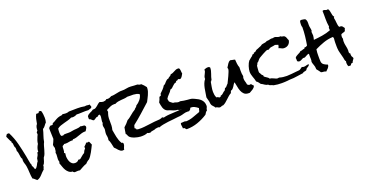

<svg xmlns="http://www.w3.org/2000/svg" viewBox="-44 -1594 4741 2493"><g transform="rotate(-20 2326.5 -347.5)"><path d="M548.8 -695.3Q548.8 -678.7 547.4 -663.6Q545.9 -648.4 541 -631.8Q532.2 -625 525.4 -615.2L511.7 -596.7Q504.9 -587.9 497.1 -579.6Q489.3 -571.3 477.5 -566.4Q467.8 -523.4 453.6 -483.9Q439.5 -444.3 432.6 -401.4Q420.9 -379.9 414.1 -354.5Q407.2 -329.1 399.9 -303.2Q392.6 -277.3 383.8 -253.9Q375 -230.5 359.4 -211.9Q351.6 -188.5 343.8 -161.6Q335.9 -134.8 317.4 -117.2Q318.4 -115.2 318.4 -111.3Q318.4 -99.6 312.5 -89.4Q306.6 -79.1 306.6 -68.4Q291 -56.6 276.9 -41Q262.7 -25.4 248 -9.8Q233.4 5.9 216.8 17.6Q200.2 29.3 180.7 33.2Q167 23.4 155.3 11.2Q143.6 -1 127.9 -8.8Q120.1 -52.7 118.7 -95.2Q117.2 -137.7 111.3 -179.7Q107.4 -204.1 99.1 -226.6Q90.8 -249 90.8 -272.5Q90.8 -277.3 91.3 -282.7Q91.8 -288.1 92.8 -293Q83 -303.7 80.1 -319.8Q77.1 -335.9 75.2 -353Q73.2 -370.1 69.8 -386.7Q66.4 -403.3 57.6 -415Q61.5 -418.9 61.5 -425.8Q61.5 -430.7 60.1 -435.5Q58.6 -440.4 58.6 -445.3Q58.6 -449.2 61.5 -454.1Q53.7 -463.9 51.3 -472.2Q48.8 -480.5 47.9 -488.8Q46.9 -497.1 46.4 -505.9Q45.9 -514.6 43.9 -524.4Q42 -531.2 37.6 -534.7Q33.2 -538.1 33.2 -540Q33.2 -544.9 37.1 -547.9Q23.4 -567.4 14.6 -588.9Q5.9 -610.4 -4.9 -631.8Q-3.9 -642.6 2.9 -648.4Q9.8 -654.3 12.7 -664.1H43.9Q86.9 -580.1 109.9 -489.7Q132.8 -399.4 150.4 -307.6Q155.3 -281.2 159.7 -254.9Q164.1 -228.5 169.9 -201.2Q171.9 -195.3 175.8 -188.5Q179.7 -181.6 179.7 -174.8Q179.7 -168.9 176.8 -163.1Q182.6 -159.2 186 -152.3Q189.5 -145.5 191.9 -138.2Q194.3 -130.9 196.3 -123.5Q198.2 -116.2 202.1 -110.4Q213.9 -111.3 222.7 -121.1Q231.4 -130.9 238.8 -144Q246.1 -157.2 252.4 -170.4Q258.8 -183.6 267.6 -191.4Q268.6 -202.1 272 -212.4Q275.4 -222.7 275.4 -233.4Q285.2 -250 293 -264.6Q300.8 -279.3 302.7 -299.8Q307.6 -303.7 308.6 -306.2Q309.6 -308.6 317.4 -306.6Q317.4 -333 325.7 -357.9Q334 -382.8 348.6 -405.3Q350.6 -427.7 357.9 -450.7Q365.2 -473.6 375 -496.1Q377.9 -502.9 382.8 -512.2Q387.7 -521.5 387.7 -529.3Q387.7 -533.2 386.2 -536.6Q384.8 -540 384.8 -543.9Q384.8 -551.8 390.6 -557.6Q396.5 -563.5 401.4 -569.3Q401.4 -591.8 406.2 -614.3Q411.1 -636.7 425.8 -653.3Q430.7 -686.5 438.5 -718.3Q446.3 -750 460.9 -779.3H496.1Q496.1 -797.9 512.7 -797.9Q522.5 -797.9 534.2 -793Q542 -771.5 545.4 -744.6Q548.8 -717.8 548.8 -695.3Z M1165 -621.1V-617.2Q1158.2 -615.2 1158.2 -607.4Q1147.5 -602.5 1135.7 -600.1Q1124 -597.7 1113.3 -592.8Q1102.5 -593.8 1091.3 -594.2Q1080.1 -594.7 1069.3 -594.7Q1040 -594.7 1010.7 -592.8Q981.4 -590.8 952.1 -592.8Q938.5 -585 922.4 -580.6Q906.2 -576.2 891.6 -576.2Q879.9 -576.2 871.1 -579.1Q847.7 -567.4 819.8 -559.6Q792 -551.8 763.7 -544.4Q735.4 -537.1 709.5 -527.8Q683.6 -518.6 664.1 -502Q662.1 -488.3 661.1 -475.1Q660.2 -461.9 660.2 -449.2Q660.2 -435.5 661.6 -423.8Q663.1 -412.1 668 -400.4Q672.9 -398.4 679.2 -397.5Q685.5 -396.5 690.4 -396.5Q695.3 -396.5 700.2 -397.9Q705.1 -399.4 707 -404.3Q721.7 -406.2 736.3 -405.8Q751 -405.3 765.6 -405.3Q780.3 -405.3 794.4 -406.2Q808.6 -407.2 822.3 -411.1Q837.9 -415 853 -416Q868.2 -417 882.8 -418Q897.5 -418.9 913.1 -421.4Q928.7 -423.8 945.3 -431.6Q958 -426.8 971.2 -426.8Q984.4 -426.8 997.1 -424.8Q1003.9 -419.9 1008.3 -414.1Q1012.7 -408.2 1012.7 -400.4Q1012.7 -386.7 1002.9 -373Q993.2 -359.4 987.3 -347.7H976.6Q953.1 -347.7 931.2 -341.3Q909.2 -335 887.2 -326.7Q865.2 -318.4 843.3 -312Q821.3 -305.7 797.9 -305.7Q793.9 -305.7 793.5 -301.3Q793 -296.9 791 -294.9Q786.1 -295.9 776.4 -295.9Q753.9 -295.9 733.4 -291Q712.9 -286.1 691.4 -286.1Q685.5 -286.1 679.7 -286.6Q673.8 -287.1 668 -288.1Q663.1 -280.3 655.3 -277.8Q647.5 -275.4 640.6 -269.5Q637.7 -260.7 637.2 -248Q636.7 -235.4 636.2 -222.2Q635.7 -209 633.8 -197.3Q631.8 -185.5 626 -178.7Q627 -173.8 633.8 -175.3Q640.6 -176.8 640.6 -168.9Q640.6 -160.2 638.7 -150.4Q636.7 -140.6 636.7 -130.9Q636.7 -112.3 641.1 -90.3Q645.5 -68.4 654.8 -49.8Q664.1 -31.2 679.7 -19Q695.3 -6.8 718.8 -6.8Q734.4 -6.8 748 -12.7Q761.7 -18.6 770.5 -32.2L775.4 -33.2Q779.3 -33.2 782.7 -32.2Q786.1 -31.2 790 -31.2Q795.9 -31.2 805.2 -38.6Q814.5 -45.9 825.7 -55.7Q836.9 -65.4 848.6 -74.7Q860.4 -84 871.1 -87.9Q877.9 -101.6 884.3 -115.2Q890.6 -128.9 903.3 -136.7V-165Q913.1 -175.8 924.3 -184.6Q935.5 -193.4 941.4 -207Q946.3 -205.1 950.7 -204.1Q955.1 -203.1 960 -203.1Q964.8 -203.1 970.2 -204.1Q975.6 -205.1 980.5 -207Q988.3 -196.3 992.7 -183.1Q997.1 -169.9 1003.9 -158.2Q995.1 -140.6 983.4 -116.2Q971.7 -91.8 958 -67.4Q944.3 -43 929.2 -21Q914.1 1 899.4 12.7Q896.5 15.6 886.7 19.5Q876 27.3 867.2 34.7Q858.4 42 850.6 51.8Q822.3 60.5 796.4 75.2Q770.5 89.8 745.1 103.5Q733.4 100.6 719.7 100.6Q708 100.6 696.3 102.1Q684.6 103.5 670.9 103.5Q667 98.6 659.7 97.2Q652.3 95.7 654.3 86.9Q621.1 85 600.6 68.8Q580.1 52.7 565.9 29.3Q551.8 5.9 543 -21.5Q534.2 -48.8 524.4 -74.2V-77.1Q524.4 -82 528.3 -83Q532.2 -84 532.2 -88.9Q532.2 -90.8 531.2 -91.8Q528.3 -102.5 526.4 -110.4Q524.4 -118.2 524.4 -128.9Q524.4 -144.5 526.4 -159.7Q528.3 -174.8 528.3 -190.4Q528.3 -206.1 524.4 -217.8Q528.3 -222.7 530.8 -231Q533.2 -239.3 534.2 -248Q535.2 -256.8 535.6 -265.6Q536.1 -274.4 538.1 -281.2Q534.2 -292 531.2 -300.3Q528.3 -308.6 528.3 -320.3V-327.1Q538.1 -343.8 544.9 -361.3Q551.8 -378.9 559.6 -397.5V-400.4Q559.6 -428.7 557.6 -457Q555.7 -485.4 555.7 -513.7V-532.2Q555.7 -542 556.6 -550.8Q564.5 -554.7 568.4 -561.5Q572.3 -568.4 580.1 -572.3H612.3L618.2 -582Q621.1 -586.9 622.1 -592.8Q632.8 -595.7 643.1 -601.1Q653.3 -606.4 662.1 -612.3Q675.8 -620.1 687 -626.5Q698.2 -632.8 709.5 -637.2Q720.7 -641.6 733.4 -644.5Q746.1 -647.5 762.7 -649.4Q770.5 -649.4 772.9 -652.3Q775.4 -655.3 780.3 -659.2Q792 -657.2 803.7 -655.8Q815.4 -654.3 827.1 -654.3Q850.6 -654.3 871.1 -663.1Q900.4 -663.1 929.2 -664.1Q958 -665 987.3 -665Q1012.7 -665 1038.1 -663.1Q1063.5 -661.1 1087.9 -656.2Q1096.7 -659.2 1107.4 -659.2Q1119.1 -659.2 1131.3 -656.7Q1143.6 -654.3 1155.3 -656.2Q1156.2 -645.5 1160.6 -638.2Q1165 -630.9 1165 -621.1Z M2367.2 -169.9Q2365.2 -155.3 2356.9 -147.5Q2348.6 -139.6 2337.9 -132.8Q2333 -133.8 2328.6 -134.3Q2324.2 -134.8 2319.3 -134.8Q2289.1 -135.7 2262.2 -127Q2235.4 -118.2 2207 -114.3Q2197.3 -112.3 2189 -112.8Q2180.7 -113.3 2171.9 -111.3Q2140.6 -106.4 2105.5 -103.5Q2070.3 -100.6 2035.2 -96.2Q2000 -91.8 1966.3 -85.4Q1932.6 -79.1 1903.3 -67.4Q1900.4 -69.3 1897.5 -71.8Q1894.5 -74.2 1890.6 -74.2Q1880.9 -74.2 1872.1 -71.3Q1863.3 -68.4 1854.5 -69.3Q1844.7 -63.5 1833.5 -61Q1822.3 -58.6 1811 -57.1Q1799.8 -55.7 1789.1 -52.7Q1778.3 -49.8 1768.6 -42Q1760.7 -45.9 1749.5 -46.4Q1738.3 -46.9 1734.4 -53.7Q1711.9 -43 1687 -40Q1662.1 -37.1 1636.7 -38.1Q1620.1 -39.1 1598.6 -43Q1577.1 -46.9 1555.7 -54.2Q1534.2 -61.5 1515.6 -71.8Q1497.1 -82 1487.3 -96.7Q1480.5 -106.4 1477.5 -118.2Q1474.6 -129.9 1463.9 -135.7Q1466.8 -158.2 1470.7 -179.7Q1474.6 -201.2 1478.5 -223.6Q1498 -240.2 1515.6 -258.8Q1533.2 -277.3 1548.8 -297.9Q1567.4 -306.6 1583.5 -319.3Q1599.6 -332 1615.7 -345.2Q1631.8 -358.4 1647.9 -371.1Q1664.1 -383.8 1682.6 -393.6Q1685.5 -400.4 1690.9 -404.8Q1696.3 -409.2 1702.1 -413.6Q1708 -418 1712.9 -423.3Q1717.8 -428.7 1719.7 -436.5Q1753.9 -457 1779.3 -488.3Q1804.7 -519.5 1812.5 -558.6Q1795.9 -572.3 1774.9 -576.7Q1753.9 -581.1 1731.4 -583Q1711.9 -584 1690.9 -583Q1669.9 -582 1648.4 -584Q1627 -577.1 1604 -575.2Q1581.1 -573.2 1558.6 -571.8Q1536.1 -570.3 1514.2 -565.9Q1492.2 -561.5 1471.7 -549.8Q1467.8 -549.8 1464.4 -550.8Q1460.9 -551.8 1457 -551.8Q1425.8 -552.7 1398.4 -539.6Q1371.1 -526.4 1344.7 -513.7Q1342.8 -509.8 1342.8 -507.8Q1342.8 -502 1345.2 -496.6Q1347.7 -491.2 1347.7 -485.4Q1346.7 -484.4 1346.7 -483.4Q1346.7 -482.4 1345.7 -481.4Q1344.7 -476.6 1343.3 -472.7Q1341.8 -468.8 1339.8 -463.9Q1329.1 -432.6 1328.1 -402.3Q1327.1 -377 1328.1 -352.5Q1329.1 -328.1 1328.1 -302.7Q1326.2 -271.5 1318.4 -244.1Q1323.2 -220.7 1327.1 -194.8Q1331.1 -168.9 1336.9 -143.6Q1342.8 -118.2 1351.1 -94.2Q1359.4 -70.3 1373 -48.8Q1372.1 -46.9 1374 -45.9Q1376 -44.9 1377.9 -44.9H1385.7Q1390.6 -44.9 1389.6 -41Q1391.6 -38.1 1392.6 -35.6Q1393.6 -33.2 1396.5 -31.2Q1398.4 -28.3 1396.5 -23.4Q1395.5 -3.9 1386.7 12.7Q1377.9 29.3 1376 48.8Q1364.3 51.8 1354.5 51.8Q1337.9 50.8 1325.2 42.5Q1312.5 34.2 1301.8 22.5Q1291 10.7 1281.2 -1.5Q1271.5 -13.7 1259.8 -22.5Q1252.9 -49.8 1246.6 -83Q1240.2 -116.2 1225.6 -139.6Q1229.5 -148.4 1229.5 -161.1Q1230.5 -180.7 1226.1 -199.7Q1221.7 -218.8 1223.6 -238.3Q1223.6 -249 1226.1 -259.8Q1228.5 -270.5 1229.5 -281.2Q1230.5 -297.9 1226.1 -313.5Q1221.7 -329.1 1222.7 -345.7Q1223.6 -353.5 1226.1 -360.8Q1228.5 -368.2 1233.4 -374Q1228.5 -385.7 1230.5 -396.5Q1231.4 -413.1 1234.4 -427.7Q1237.3 -442.4 1238.3 -457Q1238.3 -464.8 1237.3 -472.2Q1236.3 -479.5 1234.4 -486.3L1225.6 -489.3Q1219.7 -489.3 1214.4 -486.3Q1209 -483.4 1205.1 -479.5Q1201.2 -475.6 1198.2 -473.1Q1195.3 -470.7 1192.4 -470.7Q1190.4 -470.7 1188 -471.2Q1185.5 -471.7 1183.6 -471.7Q1181.6 -471.7 1176.3 -467.8Q1170.9 -463.9 1163.6 -459.5Q1156.2 -455.1 1149.4 -450.7Q1142.6 -446.3 1138.7 -445.3Q1127.9 -447.3 1121.6 -452.6Q1115.2 -458 1109.9 -463.4Q1104.5 -468.8 1098.6 -473.1Q1092.8 -477.5 1084 -476.6Q1081.1 -482.4 1080.6 -489.3Q1080.1 -496.1 1081.1 -502.9V-518.6Q1087.9 -531.2 1099.1 -539.6Q1110.4 -547.9 1123 -553.7L1148.4 -565.4Q1161.1 -571.3 1171.9 -580.1H1180.7Q1198.2 -579.1 1211.4 -586.9Q1224.6 -594.7 1236.3 -605Q1248 -615.2 1260.3 -626Q1272.5 -636.7 1287.1 -642.6Q1297.9 -637.7 1309.6 -634.3Q1321.3 -630.9 1334 -629.9Q1346.7 -629.9 1360.4 -633.8Q1374 -637.7 1381.8 -648.4Q1386.7 -646.5 1390.1 -646Q1393.6 -645.5 1398.4 -645.5Q1413.1 -644.5 1427.7 -649.9Q1442.4 -655.3 1456.1 -663.1Q1475.6 -662.1 1494.6 -665.5Q1513.7 -668.9 1532.7 -672.9Q1551.8 -676.8 1570.8 -680.2Q1589.8 -683.6 1609.4 -682.6Q1641.6 -681.6 1672.9 -688.5Q1704.1 -695.3 1736.3 -693.4Q1758.8 -692.4 1780.8 -689.9Q1802.7 -687.5 1825.2 -688.5Q1837.9 -682.6 1848.1 -678.2Q1858.4 -673.8 1874 -675.8Q1905.3 -649.4 1930.7 -614.3V-597.7Q1929.7 -575.2 1922.9 -553.7Q1916 -532.2 1906.7 -511.2Q1897.5 -490.2 1886.7 -470.2Q1876 -450.2 1866.2 -430.7Q1802.7 -373 1739.3 -316.4Q1675.8 -259.8 1608.4 -207Q1606.4 -197.3 1603 -189.5Q1599.6 -181.6 1598.6 -172.9Q1598.6 -168 1599.6 -165Q1606.4 -163.1 1611.8 -157.7Q1617.2 -152.3 1615.2 -143.6H1624Q1628.9 -143.6 1628.9 -139.6L1644.5 -138.7Q1681.6 -136.7 1718.8 -140.6Q1755.9 -144.5 1793.5 -149.4Q1831.1 -154.3 1868.2 -158.7Q1905.3 -163.1 1942.4 -164.1Q1951.2 -167 1960.9 -168.9Q1970.7 -170.9 1978.5 -176.8H1981.4Q1988.3 -176.8 1991.7 -172.9Q1995.1 -168.9 2002 -168Q2006.8 -168 2012.2 -169.9Q2017.6 -171.9 2023.4 -172.9Q2037.1 -176.8 2052.2 -177.7Q2067.4 -178.7 2082 -180.7Q2138.7 -185.5 2194.3 -187Q2250 -188.5 2305.7 -201.2Q2310.5 -194.3 2319.3 -191.9Q2328.1 -189.5 2337.9 -187Q2347.7 -184.6 2356 -181.6Q2364.3 -178.7 2367.2 -169.9Z M2576.2 -123Q2576.2 -106.4 2567.9 -94.2Q2559.6 -82 2561.5 -64.5Q2547.9 -56.6 2539.1 -43.9Q2530.3 -31.2 2522.5 -17.6Q2458 24.4 2384.3 50.3Q2310.5 76.2 2232.4 76.2Q2227.5 76.2 2223.6 71.8Q2219.7 67.4 2215.8 62.5Q2211.9 57.6 2207.5 53.2Q2203.1 48.8 2197.3 48.8Q2190.4 48.8 2186.5 51.8Q2186.5 49.8 2187 48.3Q2187.5 46.9 2187.5 44.9Q2187.5 33.2 2184.6 21Q2181.6 8.8 2181.6 -2.9Q2181.6 -16.6 2186.5 -25.4H2198.2Q2208 -25.4 2217.3 -26.9Q2226.6 -28.3 2237.3 -28.3Q2248 -28.3 2256.8 -22.5Q2310.5 -24.4 2358.9 -42.5Q2407.2 -60.5 2457 -78.1Q2464.8 -88.9 2466.3 -102.1Q2467.8 -115.2 2473.6 -127Q2448.2 -148.4 2422.4 -160.6Q2396.5 -172.9 2362.3 -168.9Q2341.8 -181.6 2318.8 -183.6Q2295.9 -185.5 2272.5 -189.5Q2266.6 -190.4 2260.3 -191.9Q2253.9 -193.4 2247.1 -193.4Q2242.2 -193.4 2237.8 -190.9Q2233.4 -188.5 2235.4 -183.6Q2230.5 -191.4 2222.2 -192.9Q2213.9 -194.3 2208 -200.2Q2176.8 -202.1 2153.3 -211.4Q2129.9 -220.7 2101.6 -232.4Q2093.8 -235.4 2086.4 -236.8Q2079.1 -238.3 2072.3 -242.2Q2054.7 -251 2043.9 -265.6Q2033.2 -280.3 2026.9 -298.3Q2020.5 -316.4 2017.6 -335.9Q2014.6 -355.5 2011.7 -372.1Q2020.5 -387.7 2027.8 -404.3Q2035.2 -420.9 2040 -439.5Q2045.9 -442.4 2051.8 -444.3Q2057.6 -446.3 2064.5 -449.2Q2063.5 -451.2 2063.5 -454.1Q2063.5 -459 2066.9 -463.9Q2070.3 -468.8 2068.4 -473.6Q2089.8 -493.2 2109.9 -514.2Q2129.9 -535.2 2144.5 -560.5Q2159.2 -565.4 2168 -575.2Q2176.8 -585 2185.5 -595.2Q2194.3 -605.5 2205.1 -613.8Q2215.8 -622.1 2232.4 -624Q2236.3 -630.9 2243.2 -635.3Q2250 -639.6 2256.8 -643.6Q2263.7 -647.5 2269.5 -652.3Q2275.4 -657.2 2278.3 -666Q2293.9 -666 2307.1 -671.9Q2320.3 -677.7 2333 -684.6Q2345.7 -691.4 2358.9 -697.3Q2372.1 -703.1 2387.7 -703.1Q2391.6 -703.1 2395.5 -702.6Q2399.4 -702.1 2404.3 -701.2Q2411.1 -694.3 2413.6 -685.1Q2416 -675.8 2417 -665Q2418 -654.3 2418.5 -643.6Q2418.9 -632.8 2421.9 -624Q2413.1 -607.4 2402.8 -590.8Q2392.6 -574.2 2376 -565.4H2374Q2367.2 -564.5 2361.3 -568.4Q2355.5 -572.3 2347.7 -572.3Q2342.8 -572.3 2339.8 -569.3L2335 -564.5Q2333 -562.5 2329.6 -560.5Q2326.2 -558.6 2320.3 -560.5Q2306.6 -555.7 2309.6 -543.9Q2291 -542 2278.3 -532.7Q2265.6 -523.4 2254.9 -512.2Q2244.1 -501 2233.4 -491.7Q2222.7 -482.4 2208 -481.4Q2191.4 -452.1 2167.5 -429.7Q2143.6 -407.2 2127.9 -378.9Q2130.9 -371.1 2131.8 -362.3Q2132.8 -353.5 2134.8 -343.8Q2143.6 -332 2155.8 -323.2Q2168 -314.5 2179.7 -305.7H2182.6Q2202.1 -305.7 2218.8 -298.3Q2235.4 -291 2253.9 -291Q2263.7 -291 2270.5 -294.9Q2295.9 -289.1 2320.8 -285.2Q2345.7 -281.2 2371.1 -279.3Q2383.8 -277.3 2397 -277.3Q2410.2 -277.3 2421.9 -274.4Q2432.6 -271.5 2443.4 -267.1Q2454.1 -262.7 2464.8 -257.8Q2487.3 -248 2507.3 -236.3Q2527.3 -224.6 2543 -208.5Q2558.6 -192.4 2567.4 -171.4Q2576.2 -150.4 2576.2 -123Z M3242.2 -158.2Q3238.3 -143.6 3229.5 -133.8Q3220.7 -124 3209.5 -116.2Q3198.2 -108.4 3185.5 -102.1Q3172.9 -95.7 3161.1 -87.9H3148.4Q3107.4 -87.9 3085.4 -107.9Q3063.5 -127.9 3051.8 -157.7Q3040 -187.5 3034.7 -221.7Q3029.3 -255.9 3021.5 -284.2Q3009.8 -274.4 3002 -261.2Q2994.1 -248 2985.8 -235.4Q2977.5 -222.7 2967.3 -211.9Q2957 -201.2 2940.4 -197.3Q2937.5 -190.4 2934.1 -183.6Q2930.7 -176.8 2929.7 -168.9Q2908.2 -157.2 2890.6 -141.6Q2873 -126 2855.5 -109.4Q2837.9 -92.8 2819.8 -77.6Q2801.8 -62.5 2779.3 -52.7Q2778.3 -53.7 2775.4 -53.7Q2763.7 -53.7 2753.9 -48.3Q2744.1 -43 2732.4 -43Q2724.6 -43 2718.3 -45.9Q2711.9 -48.8 2705.6 -52.7Q2699.2 -56.6 2692.4 -58.6Q2685.5 -60.5 2677.7 -59.6Q2668 -77.1 2651.9 -92.3Q2635.7 -107.4 2631.8 -127Q2629.9 -135.7 2629.4 -145Q2628.9 -154.3 2627 -164.1Q2624 -178.7 2619.1 -193.8Q2614.3 -209 2611.3 -224.6Q2616.2 -251 2620.6 -282.7Q2625 -314.5 2631.3 -346.2Q2637.7 -377.9 2648.9 -406.7Q2660.2 -435.5 2677.7 -456.1L2676.8 -462.9Q2676.8 -478.5 2682.6 -492.2Q2688.5 -505.9 2695.3 -518.6Q2702.1 -531.2 2707 -543.9Q2711.9 -556.6 2709 -572.3Q2720.7 -578.1 2733.4 -582Q2746.1 -585.9 2759.8 -585.9Q2772.5 -585.9 2783.2 -582Q2781.2 -574.2 2790 -572.3V-569.3Q2790 -548.8 2785.2 -529.3Q2780.3 -509.8 2773.4 -490.7Q2766.6 -471.7 2760.3 -452.6Q2753.9 -433.6 2751 -414.1Q2747.1 -413.1 2745.6 -410.2Q2744.1 -407.2 2743.2 -404.3Q2742.2 -401.4 2740.2 -399.4Q2738.3 -397.5 2734.4 -397.5Q2728.5 -363.3 2722.2 -329.6Q2715.8 -295.9 2715.8 -261.7Q2715.8 -241.2 2719.7 -219.7Q2723.6 -198.2 2734.4 -178.7L2738.3 -179.7Q2749 -179.7 2755.4 -174.8Q2761.7 -169.9 2772.5 -165Q2780.3 -167 2787.1 -170.4Q2793.9 -173.8 2793 -182.6Q2805.7 -183.6 2814.5 -189Q2823.2 -194.3 2830.1 -201.2L2844.7 -214.8Q2852.5 -221.7 2863.3 -224.6Q2863.3 -230.5 2866.2 -233.4L2872.1 -239.3Q2875 -242.2 2876.5 -245.6Q2877.9 -249 2877 -255.9Q2888.7 -256.8 2895 -261.7Q2901.4 -266.6 2906.7 -272.9Q2912.1 -279.3 2917 -286.1Q2921.9 -293 2929.7 -297.9Q2936.5 -312.5 2948.7 -336.9Q2960.9 -361.3 2973.1 -387.7Q2985.4 -414.1 2994.6 -438Q3003.9 -461.9 3003.9 -474.6Q3003.9 -479.5 3001.5 -483.4Q2999 -487.3 3000 -492.2V-495.1Q3007.8 -504.9 3014.2 -516.6Q3020.5 -528.3 3027.8 -539.1Q3035.2 -549.8 3043.9 -558.6Q3052.7 -567.4 3066.4 -572.3Q3082 -567.4 3098.1 -565.4Q3114.3 -563.5 3128.9 -557.6Q3129.9 -533.2 3133.8 -501Q3137.7 -468.8 3147.5 -446.3Q3147.5 -433.6 3147 -421.9Q3146.5 -410.2 3146.5 -398.4Q3146.5 -378.9 3147.9 -358.4Q3149.4 -337.9 3154.3 -320.3Q3147.5 -305.7 3147.5 -289.1Q3147.5 -266.6 3154.3 -246.6Q3161.1 -226.6 3164.1 -204.1Q3176.8 -186.5 3197.3 -186.5Q3202.1 -186.5 3205.6 -187.5Q3209 -188.5 3212.9 -190.4Q3220.7 -181.6 3227.1 -173.3Q3233.4 -165 3242.2 -158.2Z M4006.8 -175.8Q4006.8 -166 4001.5 -159.7Q3996.1 -153.3 3988.8 -148.4Q3981.4 -143.6 3974.1 -139.6Q3966.8 -135.7 3960.9 -129.9Q3957 -126 3955.6 -120.6Q3954.1 -115.2 3950.2 -113.3Q3944.3 -108.4 3937.5 -107.4Q3930.7 -106.4 3923.3 -105Q3916 -103.5 3909.2 -101.1Q3902.3 -98.6 3897.5 -91.8Q3851.6 -86.9 3807.1 -79.1Q3762.7 -71.3 3715.8 -71.3Q3707 -71.3 3696.8 -69.8Q3686.5 -68.4 3677.7 -67.4Q3657.2 -65.4 3637.2 -64.5Q3617.2 -63.5 3596.7 -63.5Q3568.4 -63.5 3540 -65.9Q3511.7 -68.4 3484.4 -74.2Q3477.5 -79.1 3468.8 -82Q3460 -85 3450.7 -87.9Q3441.4 -90.8 3433.6 -94.7Q3425.8 -98.6 3421.9 -106.4Q3407.2 -107.4 3396 -112.3Q3384.8 -117.2 3375.5 -123.5Q3366.2 -129.9 3356.4 -136.7Q3346.7 -143.6 3334 -148.4Q3324.2 -162.1 3314 -175.3Q3303.7 -188.5 3289.1 -197.3Q3286.1 -215.8 3279.8 -234.4Q3273.4 -252.9 3267.1 -271Q3260.7 -289.1 3256.3 -307.6Q3252 -326.2 3252 -345.7Q3252 -359.4 3255.9 -378.9Q3259.8 -398.4 3266.1 -418.5Q3272.5 -438.5 3281.2 -456.1Q3290 -473.6 3298.8 -484.4Q3301.8 -487.3 3305.7 -489.3Q3309.6 -491.2 3312.5 -495.1Q3321.3 -504.9 3331.1 -511.2Q3340.8 -517.6 3351.6 -526.4Q3355.5 -530.3 3357.9 -535.2Q3360.4 -540 3365.2 -543.9Q3368.2 -545.9 3373.5 -544.9Q3378.9 -543.9 3382.8 -546.9Q3386.7 -549.8 3386.7 -553.7Q3386.7 -557.6 3389.6 -560.5Q3390.6 -561.5 3395.5 -561Q3400.4 -560.5 3401.4 -560.5Q3408.2 -560.5 3417 -569.8Q3425.8 -579.1 3431.6 -582Q3438.5 -585.9 3445.3 -587.4Q3452.1 -588.9 3460 -592.8Q3470.7 -598.6 3481 -602.1Q3491.2 -605.5 3502 -610.4Q3507.8 -612.3 3512.7 -617.2Q3517.6 -622.1 3522.5 -624Q3531.2 -627 3541.5 -628.4Q3551.8 -629.9 3561 -631.3Q3570.3 -632.8 3579.6 -635.3Q3588.9 -637.7 3596.7 -644.5H3604.5Q3622.1 -644.5 3638.7 -649.4Q3655.3 -654.3 3672.9 -654.3Q3677.7 -654.3 3687.5 -652.3Q3695.3 -657.2 3705.1 -657.2Q3721.7 -657.2 3738.3 -648.9Q3754.9 -640.6 3772.5 -640.6H3778.3Q3782.2 -640.6 3786.1 -641.6Q3796.9 -630.9 3812 -629.9Q3827.1 -628.9 3837.9 -621.1Q3844.7 -615.2 3849.1 -607.4Q3853.5 -599.6 3856.4 -590.8L3862.3 -573.2Q3865.2 -564.5 3870.1 -557.6Q3865.2 -522.5 3841.3 -501.5Q3817.4 -480.5 3781.2 -480.5Q3767.6 -480.5 3758.3 -483.9Q3749 -487.3 3741.7 -491.2Q3734.4 -495.1 3726.6 -499Q3718.8 -502.9 3709 -504.9Q3719.7 -524.4 3722.7 -546.9Q3711.9 -551.8 3701.2 -553.7Q3690.4 -555.7 3680.7 -560.5Q3654.3 -553.7 3629.4 -551.3Q3604.5 -548.8 3583 -530.3Q3578.1 -531.2 3572.8 -532.2Q3567.4 -533.2 3562.5 -533.2Q3556.6 -533.2 3539.1 -524.9Q3521.5 -516.6 3501.5 -505.9Q3481.4 -495.1 3463.4 -484.4Q3445.3 -473.6 3438.5 -469.7Q3430.7 -464.8 3424.8 -458Q3418.9 -451.2 3413.1 -443.8Q3407.2 -436.5 3401.4 -430.2Q3395.5 -423.8 3386.7 -420.9Q3384.8 -410.2 3379.9 -402.3Q3375 -394.5 3369.1 -385.7Q3368.2 -368.2 3365.7 -350.6Q3363.3 -333 3363.3 -315.4V-302.7Q3363.3 -296.9 3365.2 -292Q3375 -279.3 3381.3 -263.7Q3387.7 -248 3403.3 -242.2Q3404.3 -238.3 3402.8 -237.3Q3401.4 -236.3 3400.4 -232.4Q3406.2 -221.7 3415.5 -215.3Q3424.8 -209 3434.6 -202.6Q3444.3 -196.3 3453.1 -189.5Q3461.9 -182.6 3466.8 -171.9Q3481.4 -171.9 3494.6 -167Q3507.8 -162.1 3520 -156.2Q3532.2 -150.4 3543.5 -145.5Q3554.7 -140.6 3566.4 -140.6Q3577.1 -140.6 3585.9 -143.6Q3611.3 -135.7 3637.2 -132.3Q3663.1 -128.9 3689.5 -128.9Q3721.7 -128.9 3753.9 -132.8Q3786.1 -136.7 3818.4 -139.6Q3830.1 -141.6 3840.8 -141.6Q3851.6 -141.6 3862.3 -143.6Q3876 -145.5 3888.2 -156.2Q3900.4 -167 3912.1 -171.9Q3922.9 -165 3937.5 -165Q3954.1 -165 3969.7 -170.4Q3985.4 -175.8 4002 -175.8Z M4608.4 -456.1Q4604.5 -446.3 4600.6 -437.5Q4596.7 -428.7 4594.7 -418Q4587.9 -413.1 4579.6 -410.6Q4571.3 -408.2 4562.5 -405.8Q4553.7 -403.3 4546.4 -399.9Q4539.1 -396.5 4535.2 -389.6Q4532.2 -375 4532.2 -362.3Q4532.2 -345.7 4538.1 -334Q4535.2 -325.2 4534.2 -315.4Q4533.2 -305.7 4533.2 -296.9Q4533.2 -264.6 4541 -232.9Q4548.8 -201.2 4549.8 -168.9Q4549.8 -164.1 4548.8 -158.2Q4547.9 -152.3 4547.9 -147.5Q4547.9 -127 4563.5 -120.1Q4560.5 -115.2 4560.5 -111.3Q4560.5 -103.5 4562.5 -97.7Q4564.5 -91.8 4563.5 -85Q4568.4 -75.2 4573.2 -67.9Q4578.1 -60.5 4580.1 -49.8Q4573.2 -36.1 4563.5 -24.9Q4553.7 -13.7 4549.8 2.9Q4545.9 2 4541 2Q4534.2 2 4530.3 4.9Q4526.4 7.8 4523.9 12.2Q4521.5 16.6 4518.6 21Q4515.6 25.4 4510.7 27.3H4507.8Q4502.9 28.3 4499.5 26.9Q4496.1 25.4 4493.2 25.4Q4491.2 25.4 4485.4 27.3Q4477.5 17.6 4474.6 4.4Q4471.7 -8.8 4471.7 -21.5Q4471.7 -35.2 4475.6 -45.9Q4464.8 -54.7 4462.4 -72.3Q4460 -89.8 4457 -101.6Q4449.2 -137.7 4439 -171.9Q4428.7 -206.1 4426.8 -242.2Q4425.8 -255.9 4425.8 -268.6V-319.3Q4425.8 -332 4426.8 -343.8Q4426.8 -352.5 4428.2 -360.8Q4429.7 -369.1 4429.7 -377.9Q4429.7 -389.6 4421.9 -400.4Q4352.5 -397.5 4290.5 -375.5Q4228.5 -353.5 4167 -323.2Q4163.1 -300.8 4162.1 -279.3Q4161.1 -257.8 4161.1 -235.4V-192.4Q4161.1 -168 4163.1 -151.4Q4168 -123 4191.9 -107.9Q4215.8 -92.8 4240.2 -85Q4239.3 -70.3 4234.4 -60.1Q4229.5 -49.8 4222.2 -41.5Q4214.8 -33.2 4206.1 -25.4Q4197.3 -17.6 4188.5 -7.8Q4180.7 -12.7 4172.9 -14.6Q4165 -16.6 4156.2 -17.1Q4147.5 -17.6 4138.7 -18.6Q4129.9 -19.5 4121.1 -22.5L4099.6 -51.8Q4088.9 -66.4 4076.2 -81.1V-89.8Q4076.2 -116.2 4066.4 -140.6Q4056.6 -165 4051.8 -190.4Q4054.7 -199.2 4055.7 -208Q4056.6 -216.8 4056.6 -226.6Q4056.6 -246.1 4055.2 -264.6Q4053.7 -283.2 4055.7 -301.8H4050.8Q4042 -301.8 4032.2 -297.4Q4022.5 -293 4013.2 -287.6Q4003.9 -282.2 3995.6 -277.8Q3987.3 -273.4 3981.4 -273.4Q3978.5 -273.4 3975.6 -274.4Q3972.7 -275.4 3968.8 -275.4Q3963.9 -275.4 3957 -271.5Q3950.2 -267.6 3941.9 -263.2Q3933.6 -258.8 3924.8 -254.9Q3916 -251 3907.2 -251Q3893.6 -251 3879.9 -262.7Q3877.9 -270.5 3878.4 -277.3Q3878.9 -284.2 3878.9 -292Q3878.9 -299.8 3876 -308.6Q3882.8 -321.3 3894 -328.6Q3905.3 -335.9 3917.5 -342.3Q3929.7 -348.6 3942.4 -355Q3955.1 -361.3 3963.9 -372.1H3969.7Q3983.4 -372.1 3994.6 -377.9Q4005.9 -383.8 4020.5 -382.8Q4025.4 -384.8 4027.3 -397.5L4031.2 -396.5Q4052.7 -396.5 4069.3 -411.1Q4080.1 -471.7 4086.9 -533.2Q4093.8 -594.7 4093.8 -656.2Q4093.8 -662.1 4089.8 -668Q4087.9 -675.8 4087.9 -682.6V-697.3Q4087.9 -708 4088.9 -719.7Q4089.8 -731.4 4093.8 -743.2Q4103.5 -749 4114.3 -749Q4127 -749 4139.2 -745.6Q4151.4 -742.2 4163.1 -740.2Q4171.9 -731.4 4176.3 -720.7Q4180.7 -710 4181.6 -698.7Q4182.6 -687.5 4182.1 -676.3Q4181.6 -665 4181.6 -654.3Q4181.6 -632.8 4186.5 -612.3Q4191.4 -591.8 4191.4 -572.3Q4191.4 -567.4 4188 -564.9Q4184.6 -562.5 4184.6 -551.8Q4184.6 -541 4186.5 -529.3Q4188.5 -517.6 4188.5 -505.9Q4188.5 -492.2 4184.6 -477.5Q4180.7 -462.9 4177.7 -449.2Q4236.3 -454.1 4297.9 -463.9Q4359.4 -473.6 4415 -495.1Q4416 -497.1 4416 -501Q4416 -506.8 4415 -512.7Q4414.1 -518.6 4414.1 -525.4Q4414.1 -537.1 4421.9 -543.9Q4417 -571.3 4415 -598.6Q4413.1 -626 4413.1 -653.3V-709Q4413.1 -736.3 4412.1 -763.7Q4419.9 -768.6 4428.7 -768.6Q4439.5 -768.6 4448.7 -763.2Q4458 -757.8 4470.7 -757.8Q4479.5 -757.8 4485.4 -760.7Q4496.1 -751 4500 -735.4Q4503.9 -719.7 4506.8 -703.1Q4509.8 -686.5 4513.2 -670.4Q4516.6 -654.3 4527.3 -644.5L4528.3 -641.6Q4528.3 -637.7 4524.4 -635.7Q4520.5 -633.8 4520.5 -627.9V-624Q4524.4 -608.4 4526.4 -591.8Q4528.3 -575.2 4529.8 -558.1Q4531.2 -541 4534.2 -524.9Q4537.1 -508.8 4544.9 -495.1Q4549.8 -496.1 4557.6 -496.1Q4577.1 -496.1 4588.4 -482.9Q4599.6 -469.7 4608.4 -456.1Z"/></g></svg>

Font: Rock Salt
Style: Regular
Weight: 400
Version: Version 1.001